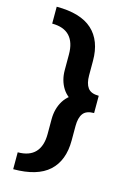

<svg xmlns="http://www.w3.org/2000/svg" viewBox="-138 -777 720 1065"><g transform="rotate(15 222.5 -244.5)"><path d="M50 222V125Q117 125 150.5 89Q184 53 184 -16V-101Q184 -161 212 -207Q240 -253 307 -281V-208Q240 -235 212 -279.5Q184 -324 184 -383V-473Q184 -542 150.5 -578Q117 -614 50 -614V-711Q188 -711 255 -650Q322 -589 322 -473V-390Q322 -343 340 -318.5Q358 -294 403 -294V-195Q358 -195 340 -170.5Q322 -146 322 -99V-16Q322 100 255 161Q188 222 50 222Z"/></g></svg>

Font: Ysabeau Office Black
Style: Regular
Weight: 900
Designer: Christian Thalmann (Catharsis Fonts)
Version: Version 2.001;gftools[0.9.30]; featfreeze: tnum,lnum,ss02